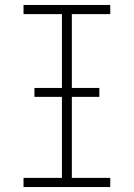

<svg xmlns="http://www.w3.org/2000/svg" viewBox="-20 -755 540 775"><path d="M75 0V-37H230V-698H75V-735H425V-698H270V-37H425V0ZM119 -364V-400H381V-364Z"/></svg>

Font: Iosevka Slab Extralight
Style: Regular
Weight: 200
Monospace: yes
Designer: Belleve Invis
Foundry: Belleve Invis
Version: Version 11.1.1; ttfautohint (v1.8.3)